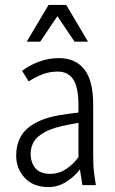

<svg xmlns="http://www.w3.org/2000/svg" viewBox="-20 -755 467 783"><path d="M46 -121Q46 -164 65 -198.5Q84 -233 131 -257Q178 -281 260 -291L300 -296V-324Q300 -398 279 -430.5Q258 -463 216 -463Q181 -463 152 -451.5Q123 -440 97 -423L70 -466Q100 -489 139 -503.5Q178 -518 220 -518Q288 -518 324 -472Q360 -426 360 -329V-122Q360 -97 361 -79Q362 -61 365 -39L371 0H316L306 -64Q284 -35 250 -13.5Q216 8 178 8Q116 8 81 -29.5Q46 -67 46 -121ZM105 -128Q105 -93 124 -69.5Q143 -46 186 -46Q219 -46 248 -64.5Q277 -83 300 -114V-254L267 -248Q199 -236 164 -217Q129 -198 117 -175.5Q105 -153 105 -128ZM89 -585 178 -735H250L339 -585H284L214 -689L144 -585Z"/></svg>

Font: Radio Canada Condensed Light
Style: Regular
Weight: 300
Width: 3
Designer: Charles Daoud, Etienne Aubert Bonn, Alexandre Saumier Demers, Jacques Le Bailly
Foundry: Radio-Canada
Version: Version 2.104; ttfautohint (v1.8.4.7-5d5b);gftools[0.9.28.de